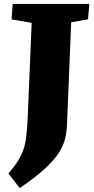

<svg xmlns="http://www.w3.org/2000/svg" viewBox="-20 -721 483 982"><path d="M142 -604 39 -622 45 -701H437L430 -622L344 -607L323 -91Q322 -49 313 -12Q304 25 279.5 62.5Q255 100 208 143Q161 186 81 241L23 166Q53 132 71.5 102.5Q90 73 100 43.5Q110 14 114 -21.5Q118 -57 121 -102Z"/></svg>

Font: Literata ExtraBold
Style: Italic
Weight: 800
Italic angle: -2°
Designer: Latin by Veronika Burian and Jose Scaglione. Greek by Irene Vlachou. Cyrillic by Vera Evstafieva
Foundry: TypeTogether
Version: Version 3.002